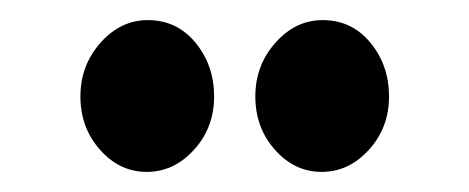

<svg xmlns="http://www.w3.org/2000/svg" viewBox="-20 -771 467 191"><path d="M300 -600Q273 -600 253.5 -622Q234 -644 234 -675Q234 -706 254 -728.5Q274 -751 301 -751Q330 -751 348.5 -728.5Q367 -706 367 -675Q367 -644 347 -622Q327 -600 300 -600ZM126 -600Q99 -600 79.5 -622Q60 -644 60 -675Q60 -706 80 -728.5Q100 -751 127 -751Q156 -751 174.5 -728.5Q193 -706 193 -675Q193 -644 173 -622Q153 -600 126 -600Z"/></svg>

Font: Lora
Style: Bold
Weight: 700
Designer: Olga Karpushina, Alexei Vanyashin (Cyrillic)
Foundry: Cyreal
Version: Version 3.006; ttfautohint (v1.8.4.7-5d5b);gftools[0.9.30]